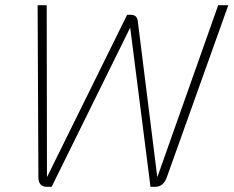

<svg xmlns="http://www.w3.org/2000/svg" viewBox="-20 -720 900 740"><path d="M128 -37 125 -700H160L161 -39H162L470 -663H484Q508 -663 511 -639L586 -39H587L821 -700H860L623 -37Q610 0 578 0H560L482 -612H481L179 0H161Q128 0 128 -37Z"/></svg>

Font: Bai Jamjuree ExtraLight
Style: Italic
Weight: 275
Italic angle: -10°
Version: Version 1.000; ttfautohint (v1.6)